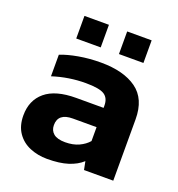

<svg xmlns="http://www.w3.org/2000/svg" viewBox="-123 -758 807 870"><g transform="rotate(20 280.5 -323.5)"><path d="M137 -548V-657H255V-548ZM343 -548V-657H461V-548ZM199 10Q154 10 115.5 -6Q77 -22 54 -55.5Q31 -89 31 -139Q31 -212 80.5 -253.5Q130 -295 229 -295H361V-306Q361 -342 337 -357.5Q313 -373 247 -373Q166 -373 88 -348V-452Q123 -466 173.5 -475Q224 -484 280 -484Q390 -484 452.5 -439Q515 -394 515 -296V0H374L366 -40Q340 -16 299.5 -3Q259 10 199 10ZM250 -89Q288 -89 316 -102Q344 -115 361 -135V-202H247Q176 -202 176 -145Q176 -119 194 -104Q212 -89 250 -89Z"/></g></svg>

Font: Kanit SemiBold
Style: Regular
Weight: 600
Designer: Katatrad Team
Foundry: CadsonDemak
Version: Version 2.000; ttfautohint (v1.8.3)